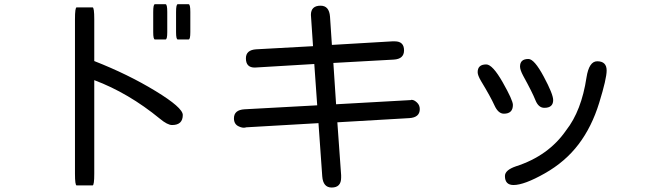

<svg xmlns="http://www.w3.org/2000/svg" viewBox="-20 -798 3040 894"><path d="M418.9 -513.7Q576.2 -452.1 703.6 -374.5Q831.1 -296.9 831.1 -262.7Q831.1 -215.8 781.2 -215.8Q759.8 -215.8 724.6 -245.1Q578.1 -365.2 418.9 -424.8V10.7Q418.9 65.4 411.1 65.4Q411.1 65.4 336.9 65.4Q329.1 65.4 329.1 10.7V-708Q329.1 -763.7 336.9 -763.7H411.1Q418.9 -763.7 418.9 -708V-513.7ZM799.8 -742.2Q799.8 -778.3 807.6 -778.3H858.4Q866.2 -778.3 866.2 -742.2V-648.4Q866.2 -614.3 858.4 -614.3H807.6Q799.8 -614.3 799.8 -648.4V-742.2ZM693.4 -742.2Q693.4 -778.3 701.2 -778.3H751Q758.8 -778.3 758.8 -742.2V-648.4Q758.8 -614.3 751 -614.3H701.2Q693.4 -614.3 693.4 -648.4V-742.2Z M1462.9 -224.6 1125 -205.1 1123 -204.1Q1109.4 -201.2 1092.8 -209Q1069.3 -218.8 1069.3 -247.1Q1069.3 -286.1 1118.2 -289.1L1457 -307.6L1443.4 -500L1166 -483.4Q1125 -483.4 1125 -526.4Q1125 -565.4 1172.9 -568.4L1437.5 -583L1428.7 -713.9L1427.7 -728.5Q1427.7 -771.5 1472.7 -771.5Q1512.7 -771.5 1516.6 -720.7L1525.4 -588.9L1806.6 -605.5H1818.4Q1861.3 -605.5 1861.3 -563.5Q1861.3 -523.4 1813.5 -520.5L1532.2 -504.9L1544.9 -312.5L1892.6 -332L1894.5 -333H1897.5Q1908.2 -333 1921.4 -320.8Q1934.6 -308.6 1934.6 -290Q1934.6 -251 1885.7 -248L1550.8 -228.5L1568.4 17.6V29.3Q1568.4 75.2 1524.4 75.2Q1484.4 75.2 1480.5 23.4L1462.9 -224.6Z M2244.1 -498Q2273.4 -498 2320.8 -414.6Q2368.2 -331.1 2368.2 -309.6Q2368.2 -268.6 2326.2 -268.6Q2299.8 -268.6 2282.2 -307.6Q2264.6 -346.7 2219.7 -420.9Q2204.1 -447.3 2204.1 -461.9Q2204.1 -498 2244.1 -498ZM2440.4 -523.4Q2467.8 -523.4 2511.7 -441.4Q2555.7 -359.4 2555.7 -332Q2555.7 -295.9 2514.6 -295.9Q2487.3 -295.9 2473.1 -331.5Q2459 -367.2 2416 -445.3Q2401.4 -472.7 2401.4 -488.3Q2401.4 -523.4 2440.4 -523.4ZM2760.7 -512.7Q2804.7 -512.7 2804.7 -469.7Q2804.7 -431.6 2770 -319.3Q2735.4 -207 2673.8 -126Q2612.3 -44.9 2516.6 9.3Q2420.9 63.5 2371.1 63.5Q2331.1 63.5 2331.1 21.5Q2331.1 -5.9 2381.8 -23.4Q2534.2 -72.3 2616.2 -191.4Q2687.5 -282.2 2710.9 -437.5Q2722.7 -512.7 2760.7 -512.7Z"/></svg>

Font: YuPearl-Regular
Style: Regular
Weight: 400
Designer: Max Yao
Foundry: Max-Everyday
Version: Version 1.011; ttfautohint (v1.8.3)